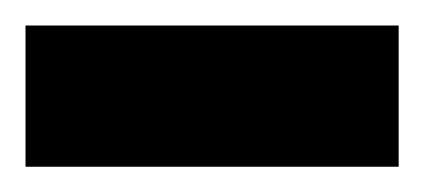

<svg xmlns="http://www.w3.org/2000/svg" viewBox="-30 -132 335 152"><path d="M-9.8 -111.8H285.6V0H-9.8Z"/></svg>

Font: Vazirmatn UI NL Medium
Style: Regular
Weight: 500
Designer: Saber Rastikerdar
Foundry: Saber Rastikerdar
Version: Version 33.003